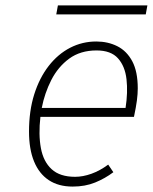

<svg xmlns="http://www.w3.org/2000/svg" viewBox="-20 -676 564 708"><path d="M248 12Q195.5 12 159.8 -11.8Q124 -35.5 105.5 -80.8Q87 -126 87 -191Q87 -267 106.2 -328Q125.5 -389 159.5 -432.8Q193.5 -476.5 238.5 -499.8Q283.5 -523 335 -523Q378 -523 412.8 -505.5Q447.5 -488 467.8 -450Q488 -412 488 -350Q488 -330 484.8 -305.2Q481.5 -280.5 474 -245H129Q121.5 -179.5 130.8 -129.8Q140 -80 170.5 -52Q201 -24 257 -24Q285.5 -24 317 -35.2Q348.5 -46.5 379 -69L398 -41Q367.5 -18 330.8 -3Q294 12 248 12ZM134 -278H443Q452 -335.5 446.5 -383.8Q441 -432 415 -461Q389 -490 336 -490Q276.5 -490 235.2 -459.8Q194 -429.5 169.2 -381Q144.5 -332.5 134 -278ZM187.5 -623 193.5 -656H523.5L517.5 -623Z"/></svg>

Font: Overpass Thin
Style: Italic
Weight: 250
Italic angle: -10°
Designer: Delve Withrington, Dave Bailey, Thomas Jockin
Foundry: Delve Fonts LLC
Version: Version 4.000